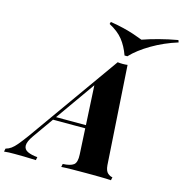

<svg xmlns="http://www.w3.org/2000/svg" viewBox="-226 -1062 1128 1183"><g transform="rotate(15 338.5 -471.0)"><path d="M54 -137Q25 -96 25.5 -71Q26 -46 50.5 -34.5Q75 -23 113 -20L109 0Q62 -2 31 -2.5Q0 -3 -27 -3Q-49 -3 -63.5 -2.5Q-78 -2 -94 0L-90 -20Q-71 -25 -55 -36.5Q-39 -48 -19.5 -71.5Q0 -95 28 -133L440 -713Q455 -711 472.5 -711Q490 -711 503 -713L543 -84Q546 -48 561.5 -34.5Q577 -21 592 -20L588 0Q561 -2 516 -2.5Q471 -3 431 -3Q383 -3 340 -2.5Q297 -2 271 0L275 -20Q323 -22 343.5 -37.5Q364 -53 361 -104L337 -553L381 -600ZM151 -288H443L435 -268H133ZM545 -885Q590 -901 647 -916Q704 -931 766 -942L771 -928Q684 -901 608.5 -856.5Q533 -812 488 -764H470Q450 -820 419 -859Q388 -898 331 -928L335 -942Q384 -934 420.5 -925Q457 -916 487 -906Q517 -896 545 -885Z"/></g></svg>

Font: Playfair Display ExtraBold
Style: Italic
Weight: 800
Italic angle: -14°
Designer: Claus Eggers Sørensen
Foundry: Claus Eggers Sørensen
Version: Version 1.203